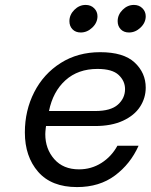

<svg xmlns="http://www.w3.org/2000/svg" viewBox="-20 -757 612 780"><path d="M81 -219Q81 -308 119 -382.5Q157 -457 226.5 -501Q296 -545 387 -545Q482 -545 527 -503Q572 -461 572 -401Q572 -359 549 -323.5Q526 -288 479.5 -266.5Q433 -245 366 -245H167L166 -238Q164 -220 164 -212Q164 -152 200.5 -110.5Q237 -69 301 -69Q351 -69 392 -95Q433 -121 457 -165H543Q510 -91 447 -44Q384 3 293 3Q189 3 135 -59Q81 -121 81 -219ZM367 -306Q430 -306 459 -332Q488 -358 488 -395Q488 -428 462 -452.5Q436 -477 376 -477Q297 -477 246 -431Q195 -385 179 -306ZM458 -671Q458 -697 478 -717Q498 -737 524 -737Q545 -737 558.5 -723.5Q572 -710 572 -691Q572 -665 551 -645Q530 -625 504 -625Q483 -625 470.5 -638Q458 -651 458 -671ZM262 -671Q262 -697 282 -717Q302 -737 328 -737Q349 -737 362.5 -723.5Q376 -710 376 -691Q376 -665 355 -645Q334 -625 308 -625Q287 -625 274.5 -638Q262 -651 262 -671Z"/></svg>

Font: Be Vietnam
Style: Italic
Weight: 400
Italic angle: -9.33299°
Designer: Gabriel Lam
Foundry: TypeRant
Version: Version 3.000